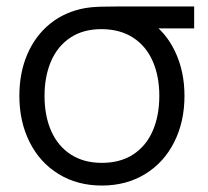

<svg xmlns="http://www.w3.org/2000/svg" viewBox="-20 -560 645 595"><path d="M295.7 15Q219.5 15 161.4 -20.8Q103.3 -56.5 71.7 -119.8Q40 -183 40 -263Q40 -334.5 64.8 -392.1Q89.7 -449.7 135.7 -486.8Q181.7 -523.8 244.3 -535Q263.3 -538.3 289.1 -539.2Q314.8 -540 349 -540H581.7V-472H419.7L444 -493.3Q493.5 -461.2 522.6 -400.2Q551.7 -339.2 551.7 -263Q551.7 -182.8 519.9 -119.7Q488.2 -56.5 430 -20.8Q371.8 15 295.7 15ZM295.7 -55.3Q352.7 -55.3 392.8 -81.4Q432.8 -107.5 453.2 -154.3Q473.7 -201.2 473.7 -263Q473.7 -324 453.2 -370.5Q432.8 -417 392.7 -443.2Q352.5 -469.3 295.7 -469.7Q238 -470 198 -443.3Q158 -416.7 138 -369.7Q118 -322.7 118 -263Q118 -200.3 138.9 -153.5Q159.8 -106.7 199.8 -81Q239.8 -55.3 295.7 -55.3Z"/></svg>

Font: Hauora
Style: Regular
Weight: 400
Designer: Wayne Shih
Foundry: WCYS
Version: Version 1.001